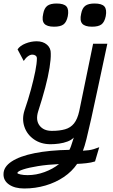

<svg xmlns="http://www.w3.org/2000/svg" viewBox="-23 -867 643 1093"><path d="M115 206Q61 206 28.5 183.5Q-4 161 -3 124Q-3 83 43 52.5Q89 22 173.5 5Q258 -12 372 -14Q377 -23 381.5 -36Q386 -49 390 -62Q394 -75 397 -84Q384 -70 361.5 -61.5Q339 -53 313.5 -49.5Q288 -46 265 -46Q210 -46 170.5 -73.5Q131 -101 116 -145Q101 -189 116 -237Q138 -301 153.5 -358.5Q169 -416 178 -461.5Q187 -507 187 -535Q187 -545 179.5 -550.5Q172 -556 161 -556Q149 -556 136 -546.5Q123 -537 112 -520L77 -586Q91 -607 122.5 -619.5Q154 -632 186 -632Q222 -632 244.5 -612.5Q267 -593 266 -562Q267 -531 259 -481Q251 -431 234.5 -368.5Q218 -306 194 -232Q179 -183 202 -152.5Q225 -122 272 -122Q316 -122 347.5 -131Q379 -140 398.5 -164.5Q418 -189 428 -234L507 -618H588Q557 -473 534.5 -367.5Q512 -262 496 -190Q480 -118 469 -74.5Q458 -31 449 -9Q469 -10 483 -12Q497 -14 510.5 -18Q524 -22 542 -29L518 52Q496 59 468.5 62Q441 65 416 66Q387 109 340.5 140.5Q294 172 236 189Q178 206 115 206ZM134 130Q183 130 230.5 112.5Q278 95 313 67Q247 70 194 78.5Q141 87 109 97.5Q77 108 76 118Q76 122 93.5 126Q111 130 134 130ZM501 -715Q460 -715 445 -732.5Q430 -750 439 -789Q445 -821 462.5 -834Q480 -847 515 -847Q557 -847 571.5 -830Q586 -813 579 -775Q572 -741 554.5 -728Q537 -715 501 -715ZM285 -715Q244 -715 229 -732.5Q214 -750 223 -789Q229 -821 246.5 -834Q264 -847 299 -847Q341 -847 355.5 -830Q370 -813 363 -775Q356 -741 338.5 -728Q321 -715 285 -715Z"/></svg>

Font: Victor Mono Thin Medium
Style: Italic
Weight: 500
Italic angle: -12°
Monospace: yes
Version: Version 1.561;gftools[0.9.30]